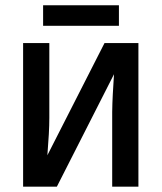

<svg xmlns="http://www.w3.org/2000/svg" viewBox="-20 -702 608 722"><path d="M66.9 0V-540H165.5V-258.8Q165.5 -231.4 163.6 -197.3Q161.6 -163.1 158.2 -118.2L373 -540H500.5V0H401.9V-281.2Q402.3 -313 404.1 -346.7Q405.8 -380.4 408.7 -422.9L193.8 0ZM142.1 -605V-682.1H427.2V-605Z"/></svg>

Font: Open Sans
Style: Regular
Weight: 600
Width: 3
Foundry: Ascender Corporation
Version: Version 1.000